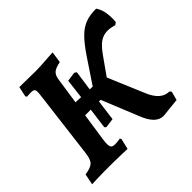

<svg xmlns="http://www.w3.org/2000/svg" viewBox="-158 -834 1032 1032"><g transform="rotate(-45 358.0 -318.0)"><path d="M539.7 14.9Q509.3 14.9 485.7 -9.3Q462.2 -33.6 444.5 -80.6L361 -286H177.5L188.5 -375.2L428.6 -363.8L448.4 -396.9L557.3 -139.1Q574.6 -98.2 598.8 -77.1Q623 -56.1 653.8 -56.1L662.4 -47.2L649.2 3.4ZM7.7 2.8 20.3 -59.7Q63.6 -65.5 80.1 -81.3Q96.7 -97.2 101.7 -140.2L149.7 -528.9Q154.3 -560.5 149.4 -569.9Q144.5 -579.2 125 -579.2Q116.3 -579.2 105.6 -578.5Q94.8 -577.7 93 -577.7L88 -585.7L100.3 -643.1Q112.8 -643.1 137.9 -642.8Q162.9 -642.5 187.9 -642Q212.8 -641.5 224.9 -641.5Q242.4 -641.5 266.1 -642.8Q289.7 -644.2 314.4 -646.2Q339.2 -648.3 358.8 -648.7L349.4 -584.5Q312.4 -577.2 297.9 -564.9Q283.3 -552.5 278.8 -524.9L220 -127.9Q214.4 -87.9 219.6 -74.9Q224.8 -61.8 245.8 -61.8Q260.4 -61.8 272.8 -63.5Q285.1 -65.3 285.9 -65.7L291.5 -58.7L277.1 2.9Q264.2 2.5 238.6 1.7Q212.9 1 186.6 0.5Q160.2 0 143.2 0Q122.7 0 97.1 0.2Q71.5 0.5 47.9 1.2Q24.3 1.9 7.7 2.8ZM416.3 -272.9 349.8 -319.2 479 -512.3Q514.5 -564.2 544.6 -594.1Q574.6 -624.1 609.2 -637.1Q643.8 -650.1 690.6 -649.5Q707.9 -624.3 712.7 -591.1Q717.5 -557.8 714.2 -523.8L700.7 -513.9Q660.4 -526.2 632.4 -521.2Q604.4 -516.2 582.4 -496.7Q560.5 -477.2 537 -443.3ZM278.9 -160.1 270.6 -168.2 291.6 -324.5 310.3 -481.8 364.1 -488.9 375.6 -480.8 354.9 -335.2 333 -167.2Z"/></g></svg>

Font: Alegreya
Style: Italic
Weight: 400
Italic angle: -7°
Designer: Juan Pablo del Peral
Foundry: Huerta Tipografica
Version: Version 2.009